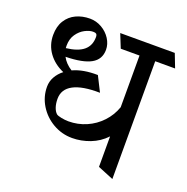

<svg xmlns="http://www.w3.org/2000/svg" viewBox="-117 -704 841 864"><g transform="rotate(20 303.0 -272.0)"><path d="M606.4 -514.2H511.2V49.8L436 19V-127Q404.8 -93.8 362.5 -77.6Q320.3 -61.5 277.3 -61.5Q228 -61.5 185.5 -85.9Q143.1 -110.4 117.9 -151.4Q92.8 -192.4 92.8 -240.2Q92.8 -265.6 105.2 -287.8Q117.7 -310.1 139.2 -326.7Q92.8 -346.7 65.9 -383.8Q39.1 -420.9 39.1 -468.3Q39.1 -509.8 56.9 -538.1Q74.7 -566.4 104.5 -580.3Q134.3 -594.2 170.4 -594.2Q200.7 -594.2 227.3 -578.9Q253.9 -563.5 269.8 -538.6Q285.6 -513.7 285.6 -486.8Q285.6 -440.4 246.3 -418.5Q207 -396.5 125 -395Q140.1 -366.2 171.4 -346.7Q219.7 -369.1 290 -367.7L326.2 -295.9Q242.2 -297.4 199 -274.4Q155.8 -251.5 155.8 -205.1Q155.8 -183.1 161.6 -165.5Q167.5 -147.9 177.7 -138.7Q183.6 -133.8 202.1 -130.1Q220.7 -126.5 236.3 -126.5Q281.2 -126.5 321.5 -144Q361.8 -161.6 391.6 -193.4Q421.4 -225.1 436 -266.6V-514.2H346.2L319.8 -579.6H581.1ZM112.3 -443.4Q112.3 -436 112.8 -432.1Q168.9 -438.5 196.3 -461.4Q223.6 -484.4 223.6 -524.9Q223.6 -535.6 218.8 -540Q215.8 -542 212.9 -542.7Q210 -543.5 203.6 -543.5Q186.5 -543.5 165 -532.5Q143.6 -521.5 127.9 -499Q112.3 -476.6 112.3 -443.4Z"/></g></svg>

Font: Vesper Libre
Style: Regular
Weight: 400
Designer: Robert Keller & Kimya Gandhi
Foundry: Mota Italic
Version: Version 1.058